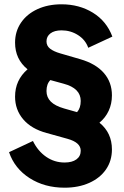

<svg xmlns="http://www.w3.org/2000/svg" viewBox="-20 -777 575 892"><path d="M22 -70 133 -122Q156 -75 194.5 -48.5Q233 -22 280 -22Q315 -22 335 -36.5Q355 -51 355 -77Q355 -115 294 -132L197 -159Q126 -178 88 -222.5Q50 -267 50 -328Q50 -405 108 -455Q50 -502 50 -579Q50 -631 77.5 -671.5Q105 -712 154 -734.5Q203 -757 266 -757Q348 -757 411.5 -718Q475 -679 502 -607L390 -555Q377 -592 342.5 -614Q308 -636 266 -636Q233 -636 214.5 -622Q196 -608 196 -585Q196 -564 212.5 -551Q229 -538 260 -529L353 -502Q425 -481 462.5 -438Q500 -395 500 -334Q500 -295 485 -262.5Q470 -230 442 -207Q500 -160 500 -83Q500 -30 472.5 10Q445 50 395 72.5Q345 95 280 95Q187 95 117.5 50.5Q48 6 22 -70ZM278 -273 338 -256Q355 -275 355 -308Q355 -367 276 -388L214 -405Q196 -387 196 -354Q196 -325 216 -305Q236 -285 278 -273Z"/></svg>

Font: Evergrow Sans 
Style: ExtraBold
Weight: 800
Foundry: 10Web
Version: Version 1.000